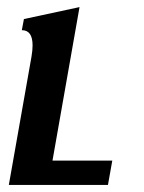

<svg xmlns="http://www.w3.org/2000/svg" viewBox="-20 -521 405 541"><path d="M284.2 0H4.9L68.8 -361.8Q71.8 -379.9 71.8 -393.1Q71.8 -436 41.5 -436L47.4 -467.3L204.1 -501L127.9 -68.4H296.4Z"/></svg>

Font: Kelvinch
Style: Bold Italic
Weight: 700
Italic angle: -10°
Designer: Paul James Miller
Foundry: High-Logic / Made with FontCreator
Version: Version 3.30 September 23, 2016